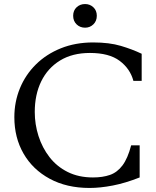

<svg xmlns="http://www.w3.org/2000/svg" viewBox="-20 -920 774 950"><path d="M423 10Q310 10 226 -35.5Q142 -81 96.5 -160Q51 -239 51 -340Q51 -416 78.5 -483Q106 -550 157.5 -601Q209 -652 281 -681Q353 -710 441 -710Q521 -710 578 -693Q635 -676 681 -654V-520H640Q624 -580 572 -619Q520 -658 425 -658Q338 -658 277 -620.5Q216 -583 184 -517.5Q152 -452 152 -366Q152 -305 170.5 -247Q189 -189 225 -142.5Q261 -96 315 -69Q369 -42 440 -42Q488 -42 524 -54.5Q560 -67 586 -101.5Q612 -136 629 -201H671V-42Q600 -14 538 -2Q476 10 423 10ZM401 -783Q376 -783 359 -799.5Q342 -816 342 -842Q342 -868 359 -884Q376 -900 401 -900Q425 -900 442 -884Q459 -868 459 -842Q459 -816 442 -799.5Q425 -783 401 -783Z"/></svg>

Font: Hedvig Letters Serif 12pt
Style: Regular
Weight: 400
Designer: Alexander Örn & Tor Weibull
Foundry: Kanon Foundry
Version: Version 1.000; ttfautohint (v1.8.4.7-5d5b)